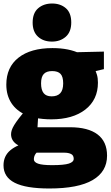

<svg xmlns="http://www.w3.org/2000/svg" viewBox="-24 -829 633 1094"><path d="M257 245Q124 245 60 212.5Q-4 180 -4 113Q-4 60 34.5 27.5Q73 -5 148 -22L145 19Q99 14 69 -8Q39 -30 39 -64Q39 -75 43 -87.5Q47 -100 57 -116.5Q67 -133 83.5 -154.5Q100 -176 125 -205L126 -173Q70 -197 41 -241.5Q12 -286 12 -347Q12 -446 81.5 -500.5Q151 -555 275 -555Q370 -555 434 -523L391 -531L568 -535V-435L503 -420L515 -437Q523 -421 528.5 -402.5Q534 -384 534 -358Q534 -261 462.5 -205Q391 -149 268 -149Q221 -149 173 -158L194 -176L189 -92L169 -104H374Q478 -104 532 -63Q586 -22 586 58Q586 149 504 197Q422 245 257 245ZM273 112Q341 112 368.5 103Q396 94 396 76Q396 56 381 48.5Q366 41 343 41H154L196 31Q169 50 169 79Q169 95 193 103.5Q217 112 273 112ZM270 -280Q303 -280 319.5 -298Q336 -316 336 -354Q336 -392 321 -408Q306 -424 273 -424Q241 -424 225.5 -407.5Q210 -391 210 -354Q210 -317 224.5 -298.5Q239 -280 270 -280ZM272 -592Q223 -592 192.5 -620Q162 -648 162 -700Q162 -755 193.5 -782Q225 -809 273 -809Q320 -809 351 -782.5Q382 -756 382 -701Q382 -647 350.5 -619.5Q319 -592 272 -592Z"/></svg>

Font: Bitter Thin Black
Style: Regular
Weight: 900
Version: Version 3.020